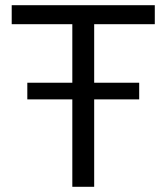

<svg xmlns="http://www.w3.org/2000/svg" viewBox="-20 -718 640 738"><path d="M342 -336V0H258V-336H85V-400H258V-625H25V-698H575V-625H342V-400H515V-336Z"/></svg>

Font: IBM Plaex Mono
Style: Regular
Weight: 400
Designer: Mike Abbink, Paul van der Laan, Pieter van Rosmalen
Foundry: Bold Monday
Version: Version 2.003